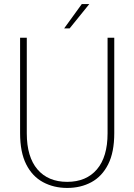

<svg xmlns="http://www.w3.org/2000/svg" viewBox="-20 -914 662 946"><path d="M311 12Q245 12 192 -16.5Q139 -45 109 -104.5Q79 -164 79 -258V-728H112V-257Q112 -141 164.5 -79.5Q217 -18 311 -18Q405 -18 457.5 -79.5Q510 -141 510 -257V-728H543V-258Q543 -164 513 -104.5Q483 -45 430.5 -16.5Q378 12 311 12ZM296 -774 383 -894H420L323 -774Z"/></svg>

Font: Murecho Thin ExtraLight
Style: Regular
Weight: 250
Version: Version 1.010